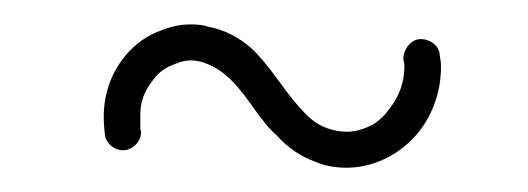

<svg xmlns="http://www.w3.org/2000/svg" viewBox="-20 -447 437 159"><path d="M65.9 -350.1C65.9 -344.7 66.4 -339.8 66.9 -335C68.4 -327.1 76.2 -321.3 84.5 -322.8C92.8 -324.7 98.6 -333 96.2 -340.8V-350.1C95.7 -361.8 99.6 -372.1 106.9 -380.9C111.3 -387.2 117.7 -391.6 125 -394C129.4 -396 133.8 -397 138.2 -397C140.6 -397 143.6 -396.5 146 -396C154.3 -393.6 161.6 -389.6 168 -383.8C173.3 -379.4 179.7 -372.1 187 -361.8C196.3 -348.6 203.6 -339.4 209 -335C218.3 -324.7 229 -317.4 241.2 -313C249 -309.6 257.8 -308.1 267.1 -308.1C273.9 -308.1 280.8 -309.1 287.1 -311C302.2 -315.4 315.4 -324.2 326.2 -336.9C338.9 -353 345.2 -371.6 345.2 -392.1C345.2 -395.5 344.7 -398.4 344.2 -400.9C344.2 -409.2 335.9 -415 327.6 -414.6C319.8 -414.1 314 -405.8 314 -397.9C314.5 -396 314.9 -394 314.9 -392.1C314.9 -378.9 310.5 -366.7 301.8 -356C295.9 -347.7 288.1 -342.3 278.8 -339.8C274.9 -338.4 271 -337.9 267.1 -337.9C261.7 -337.9 256.3 -338.9 251 -340.8C243.7 -343.3 236.3 -348.6 230 -356C226.1 -359.9 219.7 -367.7 210.9 -379.9C202.1 -392.1 194.3 -401.4 188 -407.2C177.2 -416.5 165.5 -422.4 152.8 -424.8C148.4 -426.3 143.6 -426.8 138.2 -426.8C129.9 -426.8 122.1 -425.3 113.8 -421.9C102.1 -418 91.8 -410.6 83 -399.9C71.8 -385.7 65.9 -369.1 65.9 -350.1Z"/></svg>

Font: Nemoy
Style: Light
Weight: 300
Designer: BSozoo
Foundry: BSozoo
Version: Version 001.000